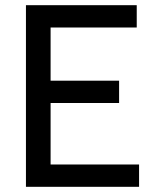

<svg xmlns="http://www.w3.org/2000/svg" viewBox="-20 -720 594 740"><path d="M80 -700H507V-614H175V-409H439V-323H175V-86H516V0H80Z"/></svg>

Font: Cabin
Style: Regular
Weight: 400
Designer: Pablo Impallari
Foundry: Pablo Impallari. http://www.impallari.com Igino Marini. http://www.ikern.com
Version: Version 2.001